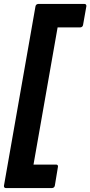

<svg xmlns="http://www.w3.org/2000/svg" viewBox="-26 -810 461 980"><path d="M239 150H5Q-6 150 -6 139L155 -777Q157 -789 170 -790H404Q415 -790 415 -779L398 -683Q396 -671 383 -670H268L145 30H260Q270 30 270 40L254 137Q252 149 239 150Z"/></svg>

Font: YamahaIndonesia935. App
Style: Bold Italic
Weight: 700
Italic angle: -10°
Designer: Dalton Maag Ltd
Foundry: Dalton Maag Ltd
Version: Version 1.002; January 01, 2024; Regular/Italic